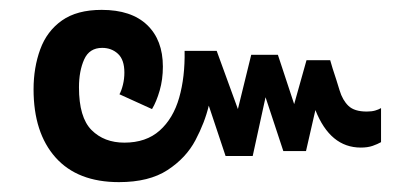

<svg xmlns="http://www.w3.org/2000/svg" viewBox="-20 -439 846 389"><path d="M221 -70Q137 -70 92.5 -120Q48 -170 48 -258Q48 -302 61.5 -339Q75 -376 105.5 -397.5Q136 -419 186 -419Q246 -419 278 -388.5Q310 -358 310 -304Q310 -278 303.5 -255.5Q297 -233 288 -218L222 -248Q226 -255 229 -267Q232 -279 232 -292Q232 -318 219 -330Q206 -342 187 -342Q161 -342 150.5 -318.5Q140 -295 140 -262Q140 -201 165.5 -175.5Q191 -150 232 -150Q276 -150 303.5 -174.5Q331 -199 343 -241Q355 -283 354 -336H419L462 -218L489 -328H543L576 -228L601 -317H649L654 -300Q662 -276 668 -256Q674 -236 686 -224.5Q698 -213 723 -213Q733 -213 740 -215Q747 -217 752 -220V-151Q745 -147 735 -143.5Q725 -140 711 -140Q649 -140 619 -216L600 -133H554L518 -242L492 -123H437L403 -225Q395 -191 376 -155Q357 -119 319.5 -94.5Q282 -70 221 -70Z"/></svg>

Font: Noto Sans Thai SemCond Med
Style: Regular
Weight: 500
Width: 4
Designer: Monotype Design Team
Foundry: Monotype Imaging Inc.
Version: Version 2.002; ttfautohint (v1.8.4.7-5d5b)